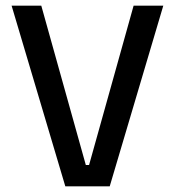

<svg xmlns="http://www.w3.org/2000/svg" viewBox="-20 -659 618 679"><path d="M368 0H211L21 -639H126L283.5 -75.5H295L452.5 -639H557.5Z"/></svg>

Font: Anek Devanagari Medium Medium
Style: Regular
Weight: 500
Version: Version 1.003